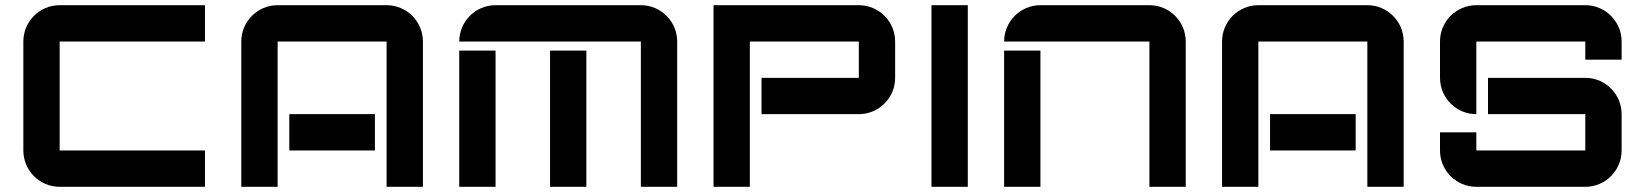

<svg xmlns="http://www.w3.org/2000/svg" viewBox="-20 -720 6340 740"><path d="M70 -560V-140C70 -62.7 132.7 0 210 0H770V-140H210V-560H770V-700H210C132.7 -700 70 -637.3 70 -560Z M910 -560V0H1050V-560H1470V0H1610V-560C1610 -637.3 1547.3 -700 1470 -700H1050C972.7 -700 910 -637.3 910 -560ZM1095 -140H1425V-280H1095Z M2450 -700H1890C1812.7 -700 1750 -637.3 1750 -560H2450V0H2590V-560C2590 -637.3 2527.3 -700 2450 -700ZM1750 0H1890V-525H1750ZM2100 0H2240V-525H2100Z M3430 -560C3430 -637.3 3367.3 -700 3290 -700H2730V0H2870V-560H3290V-420H2915V-280H3290C3367.3 -280 3430 -342.7 3430 -420Z M3710 -700H3570V0H3710Z M4410 -700H3990C3912.7 -700 3850 -637.3 3850 -560H4410V0H4550V-560C4550 -637.3 4487.3 -700 4410 -700ZM3850 0H3990V-525H3850Z M4690 -560V0H4830V-560H5250V0H5390V-560C5390 -637.3 5327.3 -700 5250 -700H4830C4752.7 -700 4690 -637.3 4690 -560ZM4875 -140H5205V-280H4875Z M5530 -560V-420C5530 -342.7 5592.7 -280 5670 -280V-560H6090V-490H6230V-560C6230 -637.3 6167.3 -700 6090 -700H5670C5592.7 -700 5530 -637.3 5530 -560ZM5530 -140C5530 -62.7 5592.7 0 5670 0H6090C6167.3 0 6230 -62.7 6230 -140V-280C6230 -357.3 6167.3 -420 6090 -420H5715V-280H6090V-140H5670V-210H5530Z"/></svg>

Font: Abstante
Style: Regular
Weight: 500
Designer: Valerio Brotto (Silverblur_type)
Version: Version 1.000;Glyphs 3.1.2 (3151)